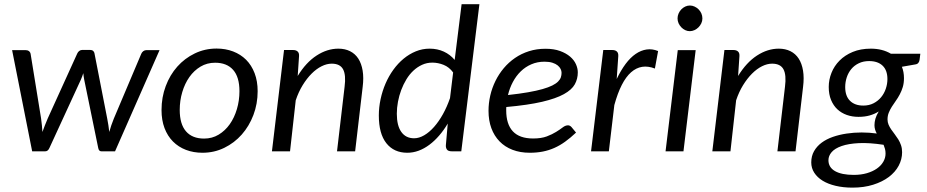

<svg xmlns="http://www.w3.org/2000/svg" viewBox="-20 -714 4374 906"><path d="M37.1 -477.5H100.6Q110.4 -477.5 116.7 -472.7Q123 -467.8 124.5 -459.5L173.8 -155.3Q176.3 -138.7 177.7 -122.8Q179.2 -106.9 180.2 -91.3Q185.5 -106.9 191.9 -122.6Q198.2 -138.2 205.1 -154.8L344.7 -461.9Q347.7 -468.8 354 -473.6Q360.4 -478.5 368.7 -478.5H404.3Q414.1 -478.5 419.4 -473.9Q424.8 -469.2 425.8 -462.4L485.8 -155.3Q488.8 -138.7 491.5 -122.8Q494.1 -106.9 495.6 -91.3Q500 -106.9 505.1 -122.3Q510.3 -137.7 517.1 -154.3L646.5 -460Q649.4 -467.3 656 -472.4Q662.6 -477.5 670.9 -477.5H732.9L522.9 0H458Q446.3 0 443.4 -16.1L377.4 -337.9Q374.5 -353 373 -368.7Q370.6 -360.8 367.7 -353Q364.7 -345.2 361.3 -337.4L213.4 -16.1Q206.5 0 193.8 0H131.8Z M942.9 -60.1Q981 -60.1 1011.7 -78.6Q1042.5 -97.2 1064.2 -127.9Q1085.9 -158.7 1097.9 -199.2Q1109.9 -239.7 1109.9 -283.7Q1109.9 -350.6 1080.1 -384.3Q1050.3 -418 995.1 -418Q957 -418 926.3 -399.7Q895.5 -381.3 873.8 -350.6Q852.1 -319.8 840.1 -279.5Q828.1 -239.3 828.1 -195.3Q828.1 -128.4 857.7 -94.2Q887.2 -60.1 942.9 -60.1ZM935.5 6.8Q893.1 6.8 857.4 -6.8Q821.8 -20.5 796.1 -46.4Q770.5 -72.3 756.3 -109.6Q742.2 -147 742.2 -194.8Q742.2 -254.9 762 -307.6Q781.7 -360.4 816.7 -399.7Q851.6 -439 899.2 -461.9Q946.8 -484.9 1002 -484.9Q1044.4 -484.9 1080.1 -471.2Q1115.7 -457.5 1141.4 -431.9Q1167 -406.2 1181.4 -368.7Q1195.8 -331.1 1195.8 -283.7Q1195.8 -224.1 1175.8 -171.4Q1155.8 -118.7 1120.8 -79.1Q1085.9 -39.6 1038.3 -16.4Q990.7 6.8 935.5 6.8Z M1263.2 0 1320.3 -478H1362.8Q1377 -478 1384.5 -470.9Q1392.1 -463.9 1391.1 -449.2L1384.8 -355.5Q1423.8 -419.4 1473.9 -451.9Q1523.9 -484.4 1576.7 -484.4Q1607.9 -484.4 1631.8 -472.4Q1655.8 -460.4 1670.7 -437.5Q1685.5 -414.6 1691.2 -380.9Q1696.8 -347.2 1691.4 -304.2L1655.8 0H1570.3L1606 -304.2Q1613.3 -360.4 1598.9 -387Q1584.5 -413.6 1545.4 -413.6Q1522 -413.6 1497.6 -401.4Q1473.1 -389.2 1450.4 -366.5Q1427.7 -343.8 1408.2 -312Q1388.7 -280.3 1375.5 -240.7L1348.6 0Z M2111.8 0Q2094.7 0 2088.9 -8.5Q2083 -17.1 2084 -29.3L2092.8 -130.9Q2074.2 -99.6 2052.2 -74.2Q2030.3 -48.8 2006.1 -30.8Q1981.9 -12.7 1955.6 -2.9Q1929.2 6.8 1901.9 6.8Q1838.9 6.8 1803.2 -38.1Q1767.6 -83 1767.6 -168.9Q1767.6 -207.5 1775.9 -246.1Q1784.2 -284.7 1799.3 -319.8Q1814.5 -355 1836.2 -385Q1857.9 -415 1884.5 -437Q1911.1 -459 1942.1 -471.7Q1973.1 -484.4 2007.3 -484.4Q2043.9 -484.4 2074.2 -470.5Q2104.5 -456.5 2125.5 -431.2L2158.2 -694.3H2242.2L2156.7 0ZM1934.1 -61.5Q1957.5 -61.5 1981.7 -75.7Q2005.9 -89.8 2028.3 -115.2Q2050.8 -140.6 2070.1 -175.3Q2089.4 -210 2103.5 -251L2118.2 -372.1Q2099.6 -397.5 2073.2 -408Q2046.9 -418.5 2020 -418.5Q1994.1 -418.5 1971.7 -408.2Q1949.2 -397.9 1930.7 -380.6Q1912.1 -363.3 1897.7 -339.6Q1883.3 -315.9 1873.3 -289.3Q1863.3 -262.7 1857.9 -233.9Q1852.5 -205.1 1852.5 -177.2Q1852.5 -121.1 1873.8 -91.3Q1895 -61.5 1934.1 -61.5Z M2706.5 -372.6Q2706.5 -341.8 2692.4 -316.2Q2678.2 -290.5 2640.9 -269.8Q2603.5 -249 2537.8 -233.6Q2472.2 -218.3 2369.1 -209Q2368.7 -205.1 2368.7 -200.9Q2368.7 -196.8 2368.7 -192.9Q2368.7 -127.9 2400.1 -94.2Q2431.6 -60.5 2495.6 -60.5Q2534.2 -60.5 2560.1 -70.3Q2585.9 -80.1 2604.2 -91.6Q2622.6 -103 2635.3 -112.8Q2647.9 -122.6 2660.2 -122.6Q2669.4 -122.6 2676.8 -114.3L2698.2 -88.4Q2671.9 -63.5 2646.7 -45.4Q2621.6 -27.3 2595.7 -15.9Q2569.8 -4.4 2541.3 1.2Q2512.7 6.8 2480 6.8Q2434.6 6.8 2398.4 -7.1Q2362.3 -21 2337.2 -46.9Q2312 -72.8 2298.6 -109.1Q2285.2 -145.5 2285.2 -190.9Q2285.2 -227.5 2293.5 -263.4Q2301.8 -299.3 2317.9 -332Q2334 -364.7 2357.2 -392.3Q2380.4 -419.9 2410.2 -440.4Q2439.9 -460.9 2476.1 -472.4Q2512.2 -483.9 2553.7 -483.9Q2593.8 -483.9 2622.6 -473.4Q2651.4 -462.9 2670.2 -446.8Q2689 -430.7 2697.8 -410.9Q2706.5 -391.1 2706.5 -372.6ZM2549.3 -422.9Q2515.6 -422.9 2487.3 -410.6Q2459 -398.4 2437.3 -377.2Q2415.5 -356 2400.1 -327.1Q2384.8 -298.3 2377 -265.6Q2431.6 -271.5 2471.9 -278.6Q2512.2 -285.6 2540.3 -293.7Q2568.4 -301.8 2585.9 -310.5Q2603.5 -319.3 2613.3 -329.1Q2623 -338.9 2626.5 -349.1Q2629.9 -359.4 2629.9 -370.6Q2629.9 -379.4 2625.5 -388.4Q2621.1 -397.5 2611.6 -405.3Q2602.1 -413.1 2586.7 -418Q2571.3 -422.9 2549.3 -422.9Z M2769 0 2826.7 -478H2869.1Q2883.3 -478 2890.9 -470.9Q2898.4 -463.9 2897.5 -449.2L2890.1 -341.3Q2909.7 -382.3 2932.1 -412.4Q2954.6 -442.4 2979.5 -459.5Q3004.4 -476.6 3031.2 -480.5Q3058.1 -484.4 3085.4 -473.1L3070.3 -390.6Q3006.3 -415.5 2958 -373Q2909.7 -330.6 2878.9 -218.3L2853 0Z M3262.7 -477.5 3205.1 0H3120.6L3178.2 -477.5ZM3294.4 -627Q3294.4 -614.7 3289.3 -604Q3284.2 -593.3 3275.9 -585Q3267.6 -576.7 3256.8 -571.8Q3246.1 -566.9 3234.9 -566.9Q3223.6 -566.9 3213.4 -571.8Q3203.1 -576.7 3195.1 -585Q3187 -593.3 3182.1 -604Q3177.2 -614.7 3177.2 -627Q3177.2 -639.2 3182.1 -650.4Q3187 -661.6 3195.1 -669.9Q3203.1 -678.2 3213.6 -683.1Q3224.1 -688 3235.4 -688Q3246.6 -688 3257.3 -683.1Q3268.1 -678.2 3276.4 -669.9Q3284.7 -661.6 3289.6 -650.6Q3294.4 -639.6 3294.4 -627Z M3341.3 0 3398.4 -478H3440.9Q3455.1 -478 3462.6 -470.9Q3470.2 -463.9 3469.2 -449.2L3462.9 -355.5Q3502 -419.4 3552 -451.9Q3602.1 -484.4 3654.8 -484.4Q3686 -484.4 3710 -472.4Q3733.9 -460.4 3748.8 -437.5Q3763.7 -414.6 3769.3 -380.9Q3774.9 -347.2 3769.5 -304.2L3733.9 0H3648.4L3684.1 -304.2Q3691.4 -360.4 3677 -387Q3662.6 -413.6 3623.5 -413.6Q3600.1 -413.6 3575.7 -401.4Q3551.3 -389.2 3528.6 -366.5Q3505.9 -343.8 3486.3 -312Q3466.8 -280.3 3453.6 -240.7L3426.8 0Z M4245.6 -345.2Q4245.6 -321.8 4240 -303.2Q4234.4 -284.7 4225.8 -268.6Q4217.3 -252.4 4207.3 -238.5Q4197.3 -224.6 4188.5 -210.7Q4179.7 -196.8 4173.8 -182.1Q4168 -167.5 4168 -150.4Q4168 -137.2 4172.9 -125.7Q4177.7 -114.3 4185.5 -103Q4193.4 -91.8 4202.1 -80.3Q4210.9 -68.8 4218.8 -56.2Q4226.6 -43.5 4231.7 -28.6Q4236.8 -13.7 4236.8 4.4Q4236.8 37.6 4220.7 67.9Q4204.6 98.1 4174.1 121.1Q4143.6 144 4100.1 157.7Q4056.6 171.4 4002.4 171.4Q3959 171.4 3923.1 162.8Q3887.2 154.3 3861.8 138.7Q3836.4 123 3822.3 101.1Q3808.1 79.1 3808.1 52.7Q3808.1 22.5 3821.3 -0.7Q3834.5 -23.9 3857.2 -40.8Q3879.9 -57.6 3910.2 -68.1Q3940.4 -78.6 3974.9 -83.7Q4009.3 -88.9 4045.7 -88.9Q4082 -88.9 4117.2 -84Q4112.3 -92.8 4109.4 -102.5Q4106.4 -112.3 4106.4 -123.5Q4106.4 -137.7 4110.8 -153.6Q4115.2 -169.4 4126.5 -188Q4106.9 -175.8 4083.7 -169.2Q4060.5 -162.6 4030.8 -162.6Q4001.5 -162.6 3975.8 -171.6Q3950.2 -180.7 3931.4 -198.2Q3912.6 -215.8 3901.6 -242.2Q3890.6 -268.6 3890.6 -303.7Q3890.6 -337.9 3903.6 -370.4Q3916.5 -402.8 3941.7 -428.2Q3966.8 -453.6 4003.9 -469Q4041 -484.4 4089.4 -484.4Q4143.6 -484.4 4184.1 -460.4H4322.8L4319.3 -432.1Q4318.4 -423.8 4313.7 -417.7Q4309.1 -411.6 4300.3 -410.2L4235.8 -398.9Q4245.6 -375 4245.6 -345.2ZM4053.7 -215.8Q4081.1 -215.8 4102.3 -226.8Q4123.5 -237.8 4137.9 -255.4Q4152.3 -272.9 4159.9 -295.4Q4167.5 -317.9 4167.5 -340.8Q4167.5 -382.3 4144.8 -404.1Q4122.1 -425.8 4081.1 -425.8Q4053.7 -425.8 4032.5 -415.5Q4011.2 -405.3 3997.1 -388.2Q3982.9 -371.1 3975.6 -348.9Q3968.3 -326.7 3968.3 -303.2Q3968.3 -260.7 3991 -238.3Q4013.7 -215.8 4053.7 -215.8ZM4158.7 10.7Q4158.7 -1.5 4156 -11.5Q4153.3 -21.5 4149.4 -30.8Q4081.5 -41 4032.5 -38.6Q3983.4 -36.1 3951.4 -24.9Q3919.4 -13.7 3904.3 3.9Q3889.2 21.5 3889.2 42Q3889.2 75.7 3920.4 93.5Q3951.7 111.3 4008.8 111.3Q4042.5 111.3 4070.3 103.3Q4098.1 95.2 4117.7 81.5Q4137.2 67.9 4147.9 49.6Q4158.7 31.2 4158.7 10.7Z"/></svg>

Font: Carlito
Style: Italic
Weight: 400
Italic angle: -7°
Designer: Lukasz Dziedzic
Foundry: tyPoland Lukasz Dziedzic
Version: Version 1.104